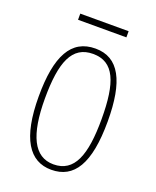

<svg xmlns="http://www.w3.org/2000/svg" viewBox="-128 -736 666 821"><g transform="rotate(20 205.0 -325.0)"><path d="M94 -632H314V-660H94ZM205 10C308 10 362 -73 362 -267C362 -449 314 -542 207 -542C97 -542 48 -451 48 -267C48 -76 105 10 205 10ZM206 -15C117 -15 76 -102 76 -267C76 -434 110 -517 205 -517C301 -517 334 -434 334 -267C334 -103 301 -15 206 -15Z"/></g></svg>

Font: Noto Serif Sinhala ExtraCondensed Thin
Style: Regular
Weight: 100
Width: 2
Designer: Jelle Bosma - Monotype Design Team
Foundry: Monotype Imaging Inc.
Version: Version 2.007